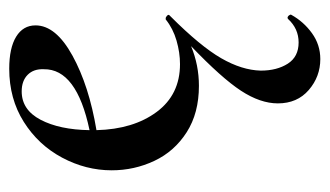

<svg xmlns="http://www.w3.org/2000/svg" viewBox="-169 -270 714 416"><g transform="rotate(-90 188.0 -62.0)"><path d="M357 204Q360 204 362.5 207Q365 210 364 212Q349 239 324 257Q299 275 268 275Q230 275 201 250Q172 225 172 183Q172 145 199.5 103Q227 61 296 -5Q255 12 210 12Q151 12 109.5 -14.5Q68 -41 47.5 -84.5Q27 -128 27 -177Q27 -233 54.5 -284.5Q82 -336 132 -367.5Q182 -399 247 -399Q292 -399 316.5 -384Q341 -369 341 -342Q341 -298 275.5 -262Q210 -226 114 -210Q116 -130 153.5 -79.5Q191 -29 257 -29Q282 -29 308 -36.5Q334 -44 354 -60H356Q359 -60 362 -57Q365 -54 363 -52L360 -49Q296 15 270 60Q244 105 243 146Q243 181 258 204.5Q273 228 304 228Q334 228 355 205ZM114 -225Q247 -253 246 -324Q247 -346 234 -359Q221 -372 198 -372Q158 -372 136.5 -331Q115 -290 114 -225Z"/></g></svg>

Font: Cormorant Upright SemiBold
Style: Regular
Weight: 600
Designer: Christian Thalmann (Catharsis Fonts)
Foundry: Catharsis Fonts
Version: Version 3.302